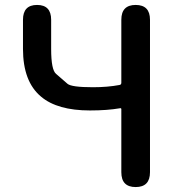

<svg xmlns="http://www.w3.org/2000/svg" viewBox="-20 -757 723 777"><path d="M529 0Q471 0 471 -60V-315Q471 -320 466 -319Q414 -310 344 -310Q212 -310 146 -366Q73 -427 73 -559V-677Q73 -737 130 -737Q187 -737 187 -677V-559Q187 -474 207 -458Q230 -438 253 -418Q269 -404 356 -404Q415 -404 463 -413Q471 -414 471 -422V-677Q471 -737 529 -737Q587 -737 587 -677V-60Q587 0 529 0Z"/></svg>

Font: Resource Han Rounded JP Medium
Style: Regular
Weight: 500
Designer: Cyano Hao (round all glyphs); Ryoko NISHIZUKA 西塚涼子 (kana, bopomofo & ideographs); Paul D. Hunt (Latin, Greek & Cyrillic)
Foundry: Cyano Hao
Version: 0.990